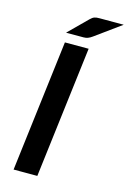

<svg xmlns="http://www.w3.org/2000/svg" viewBox="-133 -957 682 1020"><g transform="rotate(15 208.0 -447.0)"><path d="M180 0H49.5L138 -723H268.5ZM415.5 -894.5 273.5 -791.5Q262 -783 251 -778.8Q240 -774.5 227 -774.5H130.5L232.5 -875.5Q238.5 -881.5 243.8 -885.2Q249 -889 254.8 -891Q260.5 -893 267.2 -893.8Q274 -894.5 284 -894.5Z"/></g></svg>

Font: Lato TR
Style: Bold Italic
Weight: 700
Italic angle: -12°
Designer: Lukasz Dziedzic
Foundry: tyPoland Lukasz Dziedzic
Version: Version 1.104 2013